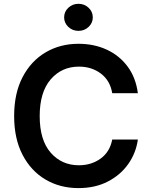

<svg xmlns="http://www.w3.org/2000/svg" viewBox="-20 -964 784 994"><path d="M386.2 9.8Q290.5 9.8 215.3 -34.7Q140.1 -79.1 96.7 -162.6Q53.2 -246.1 53.2 -363.3Q53.2 -481 96.9 -564.7Q140.6 -648.4 216.1 -692.9Q291.5 -737.3 386.2 -737.3Q466.8 -737.3 532.5 -707Q598.1 -676.8 640.6 -619.6Q683.1 -562.5 693.8 -481.4H561Q550.3 -546.9 502.4 -583Q454.6 -619.1 388.7 -619.1Q299.3 -619.1 242.4 -553Q185.5 -486.8 185.5 -363.3Q185.5 -238.3 242.7 -173.3Q299.8 -108.4 388.2 -108.4Q453.1 -108.4 501 -143.1Q548.8 -177.7 561 -241.7H693.8Q684.1 -171.9 644 -115Q604 -58.1 538.3 -24.2Q472.7 9.8 386.2 9.8ZM386.2 -804.2Q355.5 -804.2 333.7 -824.7Q312 -845.2 312 -874Q312 -903.3 333.7 -923.8Q355.5 -944.3 386.2 -944.3Q417 -944.3 438.7 -923.8Q460.4 -903.3 460.4 -874Q460.4 -845.2 438.7 -824.7Q417 -804.2 386.2 -804.2Z"/></svg>

Font: Inter Semi Bold
Style: Regular
Weight: 600
Designer: Rasmus Andersson
Foundry: rsms
Version: Version 4.000;git-e0f93cc